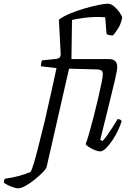

<svg xmlns="http://www.w3.org/2000/svg" viewBox="-173 -820 718 1040"><path d="M-153 168Q-151 153 -146 148Q-108 143 -72.5 133.5Q-37 124 -7 111Q-1 101 9 68.5Q19 36 30 -7Q41 -50 51.5 -93Q62 -136 70 -167Q80 -212 92 -265Q104 -318 115 -367Q126 -416 133 -451L49 -461Q49 -482 55 -493L133 -501Q144 -503 149 -507.5Q154 -512 156 -524L146 -713Q167 -730 205 -746Q243 -762 284.5 -774Q326 -786 360.5 -793Q395 -800 410 -800Q428 -800 445.5 -785Q463 -770 475 -752.5Q487 -735 489 -726Q483 -693 469.5 -670.5Q456 -648 439 -628Q413 -628 404 -637L397 -726Q373 -729 341 -728Q309 -727 276.5 -722.5Q244 -718 217 -712L214 -500H417Q462 -500 462 -457Q462 -439 448.5 -382Q435 -325 414.5 -242Q394 -159 370 -63L382 -56Q391 -64 406 -85Q421 -106 437 -131Q453 -156 464 -175Q480 -175 486 -164Q480 -143 467 -115Q454 -87 436.5 -61Q419 -35 401.5 -17.5Q384 0 369 0Q358 0 340.5 -7Q323 -14 308.5 -23.5Q294 -33 291 -39Q298 -57 309.5 -96.5Q321 -136 333.5 -185Q346 -234 357.5 -282.5Q369 -331 376.5 -368Q384 -405 384 -420Q384 -431 377.5 -437Q371 -443 353 -444L201 -448L79 87Q73 99 54.5 117.5Q36 136 12 155Q-12 174 -35.5 187Q-59 200 -75 200Q-84 200 -100 195Q-116 190 -131 182.5Q-146 175 -153 168Z"/></svg>

Font: Texturina Extralight
Style: Italic
Weight: 200
Italic angle: -11°
Designer: Guillermo Torres Carreño
Foundry: Omnibus-Type
Version: Version 1.002; ttfautohint (v1.8.3)